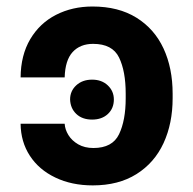

<svg xmlns="http://www.w3.org/2000/svg" viewBox="-20 -557 591 587"><path d="M265.6 -104.5Q323.7 -104.5 344 -146.7Q364.3 -189 364.3 -256.8V-270.5Q364.3 -339.4 344 -381.1Q323.7 -422.9 264.6 -422.9Q225.1 -422.9 202.1 -397.9Q179.2 -373 177.7 -320.3H43Q43.5 -388.2 72.5 -437.3Q101.6 -486.3 151.4 -511.7Q201.2 -537.1 262.7 -537.1Q342.3 -537.1 397.2 -502.9Q452.1 -468.8 480 -408.7Q507.8 -348.6 507.8 -270.5V-256.8Q507.8 -179.7 480 -119.4Q452.1 -59.1 397.2 -24.7Q342.3 9.8 263.7 9.8Q199.2 9.8 149.2 -14.2Q99.1 -38.1 71.3 -80.8Q43.5 -123.5 43 -178.7H177.7Q178.7 -161.1 189.2 -144Q199.7 -127 219.2 -115.7Q238.8 -104.5 265.6 -104.5ZM194.3 -252.9Q194.3 -278.8 213.1 -296.1Q231.9 -313.5 261.7 -313.5Q291 -313.5 309.6 -295.9Q328.1 -278.3 328.1 -252.9Q328.1 -225.6 309.8 -208.5Q291.5 -191.4 261.7 -191.4Q231.4 -191.4 213.4 -208.5Q195.3 -225.6 194.3 -252.9Z"/></svg>

Font: Pretendard
Style: Bold
Weight: 700
Designer: Base glyphs from Inter by Rasmus Andersson; Hangeul glyphs from Noto Sans CJK(Source Han Sans) by Jang Soo-young and Kan
Foundry: Kil Hyung-jin
Version: Version 1.309